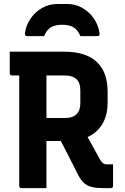

<svg xmlns="http://www.w3.org/2000/svg" viewBox="-20 -965 640 985"><path d="M396.8 -320Q422.8 -273.7 444.9 -234.1Q467 -194.5 492.1 -148.2Q500.9 -133.5 508.5 -127.8Q516 -122.1 527.4 -122.1Q531.9 -122.1 534.7 -122.1Q537.5 -122.1 541.5 -122.1H560Q560 -91.6 560 -66.6Q560 -41.5 560 -11Q560 -6 557 -3Q554 0 549 0Q542 0 530.3 0Q518.6 0 508.9 0Q475.1 0 452 -5.4Q428.8 -10.9 412.2 -25.2Q395.6 -39.6 381.6 -66.3Q355.8 -116.8 330.5 -167.2Q305.1 -217.6 278.5 -267.9ZM30 -700Q98.6 -700 168 -700Q237.5 -700 306 -700Q366.7 -700 409.7 -685.8Q452.7 -671.6 479.8 -644.2Q506.9 -616.9 519.5 -579.1Q532.1 -541.2 532.1 -493.9V-437.6Q532.1 -392.2 518.1 -355.6Q504.2 -319 477.5 -293.8Q450.8 -268.5 413 -255.1Q375.2 -241.8 327.4 -241.8Q297.2 -241.8 266.4 -241.8Q235.7 -241.8 205.3 -241.8L194.3 -236.2V-359.6Q223.3 -359.6 252.5 -359.6Q281.8 -359.6 310.7 -359.6Q338.5 -359.6 356.5 -368Q374.5 -376.3 383.3 -393.7Q392.1 -411.1 392.1 -436.5V-501Q392.1 -520.2 387.5 -534.4Q382.8 -548.5 373.4 -557.8Q363.9 -567.3 348.3 -572.6Q332.8 -577.9 310.7 -577.9Q266.4 -577.9 220.9 -577.9Q175.4 -577.9 130.8 -577.9Q86.1 -577.9 41 -577.9Q36 -577.9 33 -580.9Q30 -583.9 30 -588.9Q30 -618.4 30 -644.4Q30 -670.5 30 -700ZM218.3 0Q185.3 0 154.4 0Q123.6 0 89.7 0Q84.7 0 81.7 -3Q78.7 -6 78.7 -11Q78.7 -91.6 78.7 -167.4Q78.7 -243.2 78.7 -318.2Q78.7 -393.1 78.7 -469.4Q78.7 -545.6 78.7 -625.4H230.3L218.3 -598.1Q218.3 -564.9 218.3 -532.6Q218.3 -500.3 218.3 -469.6Q218.3 -407.6 218.3 -348.1Q218.3 -288.6 218.3 -227.5Q218.3 -166.4 218.3 -98.3Q218.3 -71.4 218.3 -46.4Q218.3 -21.4 218.3 0ZM206.1 -779.6Q185.3 -779.6 164.2 -779.6Q143 -779.6 122.2 -779.6Q112.2 -779.6 109.7 -783.5Q107.2 -787.4 108.6 -799.2Q114.7 -837.5 137.3 -870.4Q159.9 -903.3 195.5 -924Q231.1 -944.6 275.2 -944.6H323.3Q367.6 -944.6 403.1 -924Q438.6 -903.3 461.3 -870.4Q484 -837.5 489.9 -799.2Q492.2 -787.4 489.3 -783.5Q486.3 -779.6 476.3 -779.6Q455.5 -779.6 434.4 -779.6Q413.2 -779.6 392.4 -779.6Q379.2 -812 357.2 -825Q335.2 -838 299.3 -838Q263.4 -838 241.3 -825Q219.3 -812 206.1 -779.6Z"/></svg>

Font: Recursive Sans Linear Light
Style: Regular
Weight: 300
Version: Version 1.085